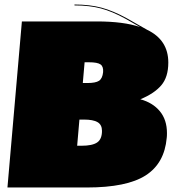

<svg xmlns="http://www.w3.org/2000/svg" viewBox="-20 -831 767 851"><path d="M720 -241Q720 -227 719 -220Q709 -107 625.5 -53.5Q542 0 365 0H13L77 -736H409Q528 -736 601 -711L536 -748Q478 -780 427.5 -793.5Q377 -807 310 -807V-811Q378 -811 430 -797Q482 -783 542 -750L632 -699Q726 -654 726 -554Q726 -489 694.5 -452.5Q663 -416 602 -391Q657 -376 688.5 -338Q720 -300 720 -241ZM355 -555 347 -463H367Q404 -463 419 -473Q434 -483 437 -511Q439 -536 425.5 -545.5Q412 -555 374 -555ZM432 -251Q432 -278 412.5 -289.5Q393 -301 352 -301H332L322 -185H341Q389 -185 410.5 -199.5Q432 -214 432 -251Z"/></svg>

Font: FFF_HK Layer Front
Style: Regular
Weight: 400
Italic angle: -5°
Designer: bBox Type GmbH
Foundry: bBox Type GmbH
Version: Version 0.002